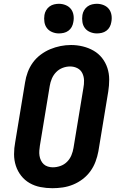

<svg xmlns="http://www.w3.org/2000/svg" viewBox="-20 -983 640 1011"><path d="M256 8Q224 8 193 2Q162 -4 136 -19Q110 -34 91.5 -57.5Q73 -81 63.5 -110Q54 -139 54 -171Q54 -203 60 -234L112 -549Q116 -576 126 -603Q136 -630 153 -653.5Q170 -677 194 -695Q218 -713 244.5 -724Q271 -735 298.5 -740.5Q326 -746 354 -746Q386 -746 416.5 -738.5Q447 -731 473 -716Q499 -701 517.5 -677.5Q536 -654 545.5 -625Q555 -596 555 -564Q555 -532 550 -501L498 -186Q493 -159 483 -132Q473 -105 456 -81.5Q439 -58 415.5 -40Q392 -22 365 -11Q338 0 310.5 4Q283 8 256 8ZM258 -102Q278 -102 298 -109Q318 -116 333 -131Q348 -146 356 -165.5Q364 -185 367 -204L419 -519Q423 -539 422.5 -559.5Q422 -580 413.5 -597.5Q405 -615 387.5 -624Q370 -633 349 -633Q329 -633 309.5 -625.5Q290 -618 275.5 -603Q261 -588 253 -569Q245 -550 242 -531L190 -216Q188 -203 187 -189.5Q186 -176 188 -163Q190 -150 195.5 -138.5Q201 -127 210 -118.5Q219 -110 232 -106Q245 -102 258 -102ZM490 -807Q472 -807 455 -814Q438 -821 427.5 -834.5Q417 -848 414 -866.5Q411 -885 414 -904Q416 -917 423 -929Q430 -941 441 -949Q452 -957 465 -960Q478 -963 490 -963Q509 -963 526 -956Q543 -949 553.5 -935.5Q564 -922 567 -903.5Q570 -885 566 -866Q564 -853 557.5 -841Q551 -829 540 -821Q529 -813 516 -810Q503 -807 490 -807ZM290 -807Q272 -807 255 -814Q238 -821 227.5 -834.5Q217 -848 214 -866.5Q211 -885 214 -904Q216 -917 223 -929Q230 -941 241 -949Q252 -957 265 -960Q278 -963 290 -963Q309 -963 326 -956Q343 -949 353.5 -935.5Q364 -922 367 -903.5Q370 -885 366 -866Q364 -853 357.5 -841Q351 -829 340 -821Q329 -813 316 -810Q303 -807 290 -807Z"/></svg>

Font: Iosevka Curly Slab XBdExObl
Style: Regular
Weight: 800
Width: 7
Italic angle: -9°
Monospace: yes
Designer: Belleve Invis
Foundry: Belleve Invis
Version: Version 11.1.0; ttfautohint (v1.8.3)